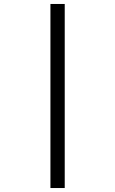

<svg xmlns="http://www.w3.org/2000/svg" viewBox="-20 -812 580 967"><path d="M234 -792H306V135H234Z"/></svg>

Font: hexlkorean05
Style: Book
Weight: 400
Designer: Jelle Bosma - Monotype Design Team
Foundry: Monotype Imaging Inc.
Version: Version 2.003